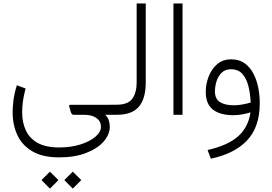

<svg xmlns="http://www.w3.org/2000/svg" viewBox="-20 -678 1609 1134"><path d="M329.1 251.5Q232.9 251.5 172.4 216.6Q111.8 181.6 83.3 121.3Q54.7 61 54.7 -15.6Q54.7 -48.8 59.8 -88.1Q64.9 -127.4 79.6 -174.3L131.3 -155.3Q119.6 -113.3 115.2 -78.1Q110.8 -43 110.8 -15.6Q110.8 44.9 132.6 92Q154.3 139.2 202.4 166Q250.5 192.9 329.1 192.9Q398.9 192.9 454.8 175.3Q510.7 157.7 543.5 129.6Q576.2 101.6 576.2 71.3Q576.2 38.1 549.6 19Q522.9 0 477.5 0H414.6Q403.3 0 397.9 -17.6L388.2 -50.8Q386.7 -59.1 397.5 -59.1H651.4V0H601.1Q617.2 15.1 622.8 33.2Q628.4 51.3 628.4 69.8Q628.4 116.2 592.3 157.7Q556.2 199.2 489 225.3Q421.9 251.5 329.1 251.5ZM409.7 335.9 460 385.7 409.7 436 359.9 385.7ZM274.9 335.9 325.2 385.7 274.9 436 225.1 385.7Z M631.8 -59.6H669.9Q736.8 -59.6 762 -95.9Q787.1 -132.3 787.1 -190.4V-657.7H840.8V-190.9Q840.8 -95.7 800.3 -47.9Q759.8 0 669.4 0H631.8Z M1058.1 -657.7V0H1004.4V-657.7Z M1514.2 -68.8Q1514.2 71.8 1439.7 150.9Q1365.2 230 1225.1 259.3L1206.1 208Q1324.7 181.2 1385.5 127.9Q1446.3 74.7 1459.5 -14.2Q1437 -7.3 1410.6 -2.4Q1384.3 2.4 1358.9 2.4Q1280.8 2.4 1238 -30.3Q1195.3 -63 1195.3 -135.3Q1195.3 -182.1 1212.4 -226.3Q1229.5 -270.5 1262.9 -299.1Q1296.4 -327.6 1345.7 -327.6Q1392.6 -327.6 1424.8 -304.4Q1457 -281.2 1476.8 -243.2Q1496.6 -205.1 1505.4 -159.4Q1514.2 -113.8 1514.2 -68.8ZM1361.3 -56.2Q1386.2 -56.2 1411.6 -60.8Q1437 -65.4 1460.4 -72.3Q1458.5 -121.6 1447.8 -166.7Q1437 -211.9 1412.4 -240.5Q1387.7 -269 1344.7 -269Q1309.6 -269 1288.6 -248Q1267.6 -227.1 1258.5 -196.8Q1249.5 -166.5 1249.5 -138.2Q1249.5 -93.3 1279.5 -74.7Q1309.6 -56.2 1361.3 -56.2Z"/></svg>

Font: Vazirmatn FD NL ExtraLight
Style: Regular
Weight: 200
Designer: Saber Rastikerdar
Foundry: Saber Rastikerdar
Version: Version 33.003